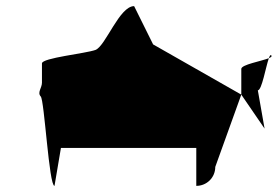

<svg xmlns="http://www.w3.org/2000/svg" viewBox="-20 -795 907 627"><path d="M113 -480C125 -468 140 -188 158 -188L179 -312H621V-188C655 -188 683 -215 683 -250L768 -486L480 -650L418 -775C370 -775 325 -645 292 -632C259 -620 117 -606 117 -588V-525C117 -508 101 -493 113 -480ZM768 -486 844 -375 822 -500C835 -500 848 -577 858 -605C833 -595 768 -584 768 -570ZM858 -605C865 -608 869 -611 866 -614C863 -617 861 -613 858 -605Z"/></svg>

Font: bitstorm
Style: maxext
Weight: 400
Version: Version 0.2